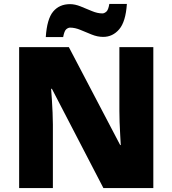

<svg xmlns="http://www.w3.org/2000/svg" viewBox="-20 -953 874 973"><path d="M757 0H504L243 -503H239Q241 -480 243 -447.5Q245 -415 246.5 -382Q248 -349 248 -322V0H77V-714H329L589 -218H592Q591 -241 589 -272Q587 -303 586 -335Q585 -367 585 -391V-714H757ZM212 -765Q218 -857 249.5 -894.5Q281 -932 335 -932Q360 -932 388.5 -920.5Q417 -909 445.5 -897Q474 -885 499 -885Q508 -885 518.5 -893.5Q529 -902 534 -933H623Q617 -843 584 -804.5Q551 -766 503 -766Q474 -766 444.5 -778Q415 -790 387.5 -801.5Q360 -813 335 -813Q326 -813 316 -805Q306 -797 300 -765Z"/></svg>

Font: Noto Sans Arabic Blk
Style: Regular
Weight: 900
Designer: Monotype Design Team, Nadine Chahine, Nizar Qandah and Khaled Hosny
Foundry: Monotype Imaging Inc.
Version: Version 2.012; ttfautohint (v1.8.4.7-5d5b)